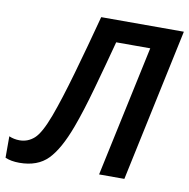

<svg xmlns="http://www.w3.org/2000/svg" viewBox="-112 -793 868 883"><g transform="rotate(10 322.5 -351.5)"><path d="M35 11Q120 11 168 -38Q216 -87 257 -198Q285 -273 317.5 -389.5Q350 -506 378 -612H537L406 0H524L676 -714H290Q252 -570 215 -440.5Q178 -311 148 -230Q116 -144 86.5 -117.5Q57 -91 18 -91Q-8 -91 -31 -101V-1Q-4 11 35 11Z"/></g></svg>

Font: Noto Sans UI Medium
Style: Italic
Weight: 500
Italic angle: -12°
Designer: Monotype Design Team
Foundry: Monotype Imaging Inc.
Version: Version 1.901